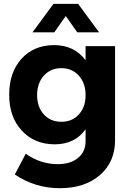

<svg xmlns="http://www.w3.org/2000/svg" viewBox="-20 -778 685 998"><path d="M390.1 -183.6Q425.3 -222.2 424.8 -284.2Q424.8 -345.7 389.6 -384.8Q354.5 -423.8 298.8 -423.8Q243.2 -423.8 208 -384.8Q172.9 -345.7 172.9 -284.2Q172.9 -222.2 207.5 -183.6Q242.2 -145 298.8 -145Q355.5 -145 390.1 -183.6ZM148.9 -609.9 257.8 -757.8H386.2L495.1 -609.9H381.8L321.8 -694.8L262.2 -609.9ZM263.7 -27.8Q158.2 -28.3 92.8 -99.6Q27.3 -170.9 27.8 -286.1Q27.8 -401.4 91.8 -472.7Q155.8 -543 260.7 -543.5Q365.7 -543.9 424.8 -464.8V-538.1H578.1V-49.8Q578.1 64 499.5 131.8Q420.9 200.2 291.5 200.2Q162.1 200.2 57.1 128.9L113.8 21Q189.9 75.2 280.8 75.2Q346.7 75.2 386.2 42.5Q425.3 9.8 424.8 -44.9V-106Q369.1 -27.8 263.7 -27.8Z"/></svg>

Font: TruenoSBd
Style: Demi
Weight: 600
Designer: Julieta Ulanovsky
Foundry: Julieta Ulanovsky
Version: Version 3.001b